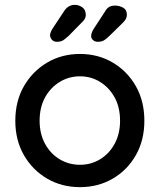

<svg xmlns="http://www.w3.org/2000/svg" viewBox="-20 -760 657 790"><path d="M574 -263Q574 -183 539 -121.5Q504 -60 444 -25Q384 10 309 10Q234 10 174 -25Q114 -60 78.5 -121.5Q43 -183 43 -263Q43 -344 78.5 -405.5Q114 -467 174 -502.5Q234 -538 309 -538Q384 -538 444 -502.5Q504 -467 539 -405.5Q574 -344 574 -263ZM474 -263Q474 -318 452 -358.5Q430 -399 392.5 -422.5Q355 -446 309 -446Q263 -446 225 -422.5Q187 -399 165 -358.5Q143 -318 143 -263Q143 -210 165 -169Q187 -128 225 -105Q263 -82 309 -82Q355 -82 392.5 -105Q430 -128 452 -169Q474 -210 474 -263ZM214 -588Q202 -588 195 -595Q188 -602 186 -612Q185 -624 196 -642L243 -713Q250 -725 261.5 -732.5Q273 -740 288 -740Q304 -740 318.5 -730Q333 -720 333 -698Q333 -690 329 -682.5Q325 -675 317 -668L263 -613Q251 -602 241 -595Q231 -588 214 -588ZM382 -588Q371 -588 363 -595Q355 -602 355 -611Q355 -625 366 -642L413 -714Q419 -725 428.5 -731Q438 -737 454 -737Q471 -737 486.5 -728.5Q502 -720 502 -699Q502 -691 498.5 -683.5Q495 -676 487 -668L431 -613Q420 -602 409.5 -595Q399 -588 382 -588Z"/></svg>

Font: Quicksand SemiBold
Style: Regular
Weight: 600
Designer: Andrew Paglinawan
Foundry: Andrew Paglinawan
Version: Version 3.006